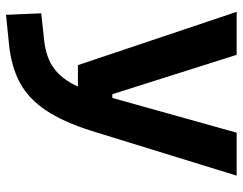

<svg xmlns="http://www.w3.org/2000/svg" viewBox="-103 -455 792 626"><g transform="rotate(90 293.0 -142.0)"><path d="M192.4 0 18.6 -517.6H158.7L287.1 -112.3H299.3L412.6 -517.6H552.7L407.2 -45.9Q377.9 47.4 339.8 104.2Q301.8 161.1 249.5 189.2Q197.3 217.3 124.5 224.6L28.3 234.4L23.4 119.6L112.8 109.9Q166.5 104 202.1 78.6Q237.8 53.2 262.2 0Z"/></g></svg>

Font: Caskaydia Cove
Style: Bold
Weight: 700
Monospace: yes
Designer: Aaron Bell
Foundry: Saja Typeworks
Version: Version 4.300; ttfautohint (v1.8.3)